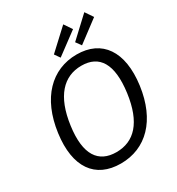

<svg xmlns="http://www.w3.org/2000/svg" viewBox="-224 -1105 1157 1254"><g transform="rotate(-30 354.5 -478.0)"><path d="M318 10C509 10 645 -127 678 -369C711 -613 611 -752 422 -752C232 -752 94 -612 61 -368C28 -126 126 10 318 10ZM294 -826 322 -786 485 -907 445 -966ZM454 -826 483 -786 644 -907 604 -966ZM330 -69C195 -69 128 -163 156 -368C184 -576 278 -673 412 -673C546 -673 610 -577 582 -368C554 -162 464 -69 330 -69Z"/></g></svg>

Font: Cheyenne Sans
Style: Italic
Weight: 400
Italic angle: -8.13011°
Designer: The Public Sans project authors (U.S. Web Design System), Libre Franklin designed by Pablo Impallari and Rodrigo Fuenzal
Foundry: The Cheyenne Sans Project Authors
Version: Version 2.007